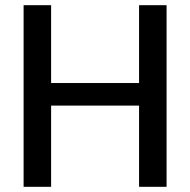

<svg xmlns="http://www.w3.org/2000/svg" viewBox="-20 -720 733 740"><path d="M71 0V-700H177V-400H516V-700H622V0H516V-313H177V0Z"/></svg>

Font: Firefly Display Medium
Style: Regular
Weight: 500
Designer: Colophon Foundry, Jonny Pinhorn
Foundry: Colophon Foundry
Version: Version 1.200; ttfautohint (v1.8.3)